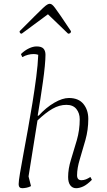

<svg xmlns="http://www.w3.org/2000/svg" viewBox="-20 -977 563 1009"><path d="M97 12Q78 12 78 -9Q78 -25 85 -66.5Q92 -108 103 -167.5Q114 -227 126.5 -296Q139 -365 150.5 -436Q162 -507 170.5 -572.5Q179 -638 181 -689Q170 -693 157 -693Q127 -693 97 -677L90 -693Q111 -713 132.5 -723Q154 -733 172 -733Q198 -733 208.5 -721.5Q219 -710 219 -689Q219 -667 215.5 -629.5Q212 -592 205.5 -546.5Q199 -501 192 -455Q185 -409 178 -369H183Q222 -412 265 -437Q308 -462 342 -462Q393 -462 418.5 -430.5Q444 -399 444 -352Q444 -295 429 -241.5Q414 -188 399.5 -140.5Q385 -93 385 -56Q385 -30 408 -30Q420 -30 431.5 -34.5Q443 -39 455 -47L463 -32Q437 -6 417 3Q397 12 380 12Q361 12 349.5 -3Q338 -18 338 -47Q338 -90 353 -138Q368 -186 383.5 -239.5Q399 -293 399 -350Q399 -382 381.5 -404Q364 -426 329 -426Q292 -426 256 -405.5Q220 -385 177 -344L130 -50L143 1Q132 7 119 9.5Q106 12 97 12ZM241 -957Q247 -957 253 -953Q259 -949 269.5 -935Q280 -921 300 -892Q320 -863 353 -813Q353 -800 338 -800L232 -902L94 -800Q83 -800 83 -813Q133 -863 162 -892Q191 -921 206 -935Q221 -949 228.5 -953Q236 -957 241 -957Z"/></svg>

Font: Petrona ExtraLight
Style: Italic
Weight: 200
Italic angle: -9°
Designer: Ringo R. Seeber
Foundry: Ringo R. Seeber
Version: Version 2.001; ttfautohint (v1.8.3)